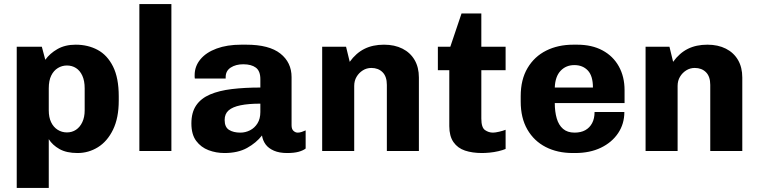

<svg xmlns="http://www.w3.org/2000/svg" viewBox="-20 -740 3720 941"><path d="M62 181V-511H185L202 -447Q224 -478 261.5 -499.5Q299 -521 351 -521Q411 -521 458.5 -495.5Q506 -470 534 -414Q562 -358 562 -268V-247Q562 -162 534 -104.5Q506 -47 460 -18.5Q414 10 360 10Q306 10 271.5 -9.5Q237 -29 219 -58V181ZM308 -91Q333 -91 352.5 -104Q372 -117 383.5 -141.5Q395 -166 395 -199V-307Q395 -344 383.5 -369Q372 -394 352.5 -406.5Q333 -419 308 -419Q284 -419 263.5 -406.5Q243 -394 231 -369.5Q219 -345 219 -307V-199Q219 -165 230.5 -141Q242 -117 262.5 -104Q283 -91 308 -91Z M663 0V-720H820V0Z M1080 10Q1039 10 1002 -4Q965 -18 941.5 -49.5Q918 -81 918 -135Q918 -189 941.5 -223.5Q965 -258 1009.5 -277Q1054 -296 1116.5 -303.5Q1179 -311 1256 -311V-352Q1256 -392 1234 -408.5Q1212 -425 1172 -425Q1136 -425 1111 -409Q1086 -393 1086 -362V-355H935Q934 -358 934 -362.5Q934 -367 934 -372Q934 -415 962 -449Q990 -483 1041.5 -502Q1093 -521 1162 -521H1187Q1299 -521 1354 -477.5Q1409 -434 1409 -362V-126Q1409 -107 1418.5 -98.5Q1428 -90 1439 -90Q1449 -90 1459 -93.5Q1469 -97 1478 -101V-12Q1465 -2 1443 4Q1421 10 1387 10Q1349 10 1322.5 -1.5Q1296 -13 1282 -32Q1268 -51 1264 -76Q1236 -40 1191 -15Q1146 10 1080 10ZM1158 -90Q1183 -90 1205.5 -101.5Q1228 -113 1242 -135.5Q1256 -158 1256 -191V-232Q1198 -232 1159 -224Q1120 -216 1100.5 -199Q1081 -182 1081 -152Q1081 -117 1102.5 -103.5Q1124 -90 1158 -90Z M1559 0V-511H1676L1694 -437Q1725 -480 1766 -500.5Q1807 -521 1862 -521Q1914 -521 1952.5 -501.5Q1991 -482 2012 -446Q2033 -410 2033 -360V0H1876V-324Q1876 -365 1855 -386Q1834 -407 1800 -407Q1777 -407 1758 -395Q1739 -383 1727.5 -363.5Q1716 -344 1716 -319V0Z M2342 10Q2295 10 2259 -2Q2223 -14 2202.5 -43.5Q2182 -73 2182 -122V-396H2126V-511H2187L2242 -674H2339V-511H2458V-396H2339V-159Q2339 -115 2357 -102.5Q2375 -90 2396 -90Q2407 -90 2426.5 -94.5Q2446 -99 2458 -104V-10Q2444 -4 2422.5 1Q2401 6 2379.5 8Q2358 10 2342 10Z M2787 10Q2712 10 2654.5 -19.5Q2597 -49 2564.5 -105.5Q2532 -162 2532 -242V-269Q2532 -350 2565.5 -406.5Q2599 -463 2657 -492Q2715 -521 2790 -521H2809Q2881 -521 2933 -493Q2985 -465 3013 -414.5Q3041 -364 3041 -298V-235H2699Q2699 -193 2708.5 -160Q2718 -127 2739.5 -108.5Q2761 -90 2796 -90Q2827 -90 2848.5 -102Q2870 -114 2882 -136.5Q2894 -159 2894 -191H3040Q3040 -133 3009.5 -87.5Q2979 -42 2925 -16Q2871 10 2799 10ZM2699 -311H2886Q2886 -368 2861 -394.5Q2836 -421 2795 -421Q2754 -421 2727.5 -393Q2701 -365 2699 -311Z M3144 0V-511H3261L3279 -437Q3310 -480 3351 -500.5Q3392 -521 3447 -521Q3499 -521 3537.5 -501.5Q3576 -482 3597 -446Q3618 -410 3618 -360V0H3461V-324Q3461 -365 3440 -386Q3419 -407 3385 -407Q3362 -407 3343 -395Q3324 -383 3312.5 -363.5Q3301 -344 3301 -319V0Z"/></svg>

Font: Chivo Medium
Style: Bold
Weight: 700
Version: Version 2.002